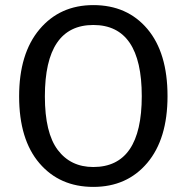

<svg xmlns="http://www.w3.org/2000/svg" viewBox="-20 -721 732 753"><path d="M346 -701Q479 -701 558 -607.5Q637 -514 637 -344Q637 -176 557.5 -82Q478 12 346 12Q214 12 134.5 -81Q55 -174 55 -343Q55 -511 135 -606Q215 -701 346 -701ZM156 -343Q156 -200 206.5 -133Q257 -66 346 -66Q536 -66 536 -344Q536 -623 346 -623Q156 -623 156 -343Z"/></svg>

Font: Fira Sans
Style: Regular
Weight: 400
Designer: Carrois Corporate & Edenspiekermann AG
Foundry: Carrois Corporate GbR & Edenspiekermann AG
Version: Version 4.106;PS 004.106;hotconv 1.0.70;makeotf.lib2.5.58329